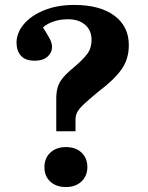

<svg xmlns="http://www.w3.org/2000/svg" viewBox="-20 -744 599 778"><path d="M208 -212V-345Q208 -370 213.5 -389.5Q219 -409 234 -427.5Q249 -446 278 -470Q316 -502 333.5 -525.5Q351 -549 351 -582Q351 -621 325 -643.5Q299 -666 255 -666Q224 -666 197.5 -657Q171 -648 154 -633Q169 -610 180 -590Q191 -570 191 -553Q191 -531 172.5 -514.5Q154 -498 121 -498Q83 -498 65 -518Q47 -538 47 -571Q47 -611 76.5 -646Q106 -681 159 -702.5Q212 -724 281 -724Q385 -724 443.5 -680.5Q502 -637 502 -561Q502 -505 472.5 -463Q443 -421 379 -373Q339 -340 319 -321Q299 -302 292.5 -288.5Q286 -275 286 -260V-212ZM247 14Q208 14 184 -8Q160 -30 160 -67Q160 -103 184 -125.5Q208 -148 247 -148Q287 -148 310.5 -125.5Q334 -103 334 -67Q334 -31 310 -8.5Q286 14 247 14Z"/></svg>

Font: Literata 36pt
Style: Bold
Weight: 700
Designer: Latin by Veronika Burian and Jose Scaglione. Greek by Irene Vlachou. Cyrillic by Vera Evstafieva.
Foundry: TypeTogether
Version: Version 3.002